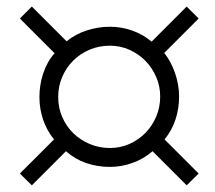

<svg xmlns="http://www.w3.org/2000/svg" viewBox="-20 -720 650 580"><path d="M463.9 -428.2Q463.9 -459.5 451.9 -487.3Q439.9 -515.1 419.4 -536.1Q398.9 -557.1 371.1 -569.6Q343.3 -582 312 -582Q279.3 -582 251 -570.1Q222.7 -558.1 201.4 -537.1Q180.2 -516.1 168 -487.8Q155.8 -459.5 155.8 -426.8Q155.8 -394.5 168 -366.5Q180.2 -338.4 201.4 -317.6Q222.7 -296.9 251.2 -284.9Q279.8 -272.9 312 -272.9Q343.8 -272.9 371.6 -285.4Q399.4 -297.9 419.9 -319.1Q440.4 -340.3 452.1 -368.4Q463.9 -396.5 463.9 -428.2ZM543.9 -160.2 440.9 -263.2Q413.6 -239.7 380.1 -227.8Q346.7 -215.8 312 -215.8Q274.4 -215.8 240.7 -227.3Q207 -238.8 179.2 -263.2L76.2 -160.2L40 -195.8L143.1 -298.8Q121.1 -326.2 110.1 -358.9Q99.1 -391.6 99.1 -426.8Q99.1 -444.3 101.8 -462.2Q104.5 -480 110.1 -497.1Q115.7 -514.2 124.3 -530Q132.8 -545.9 145 -559.1L40 -664.1L76.2 -700.2L181.2 -595.2Q208 -617.2 242.4 -628.2Q276.9 -639.2 312 -639.2Q346.7 -639.2 379.4 -627.7Q412.1 -616.2 438 -594.2L543.9 -700.2L580.1 -664.1L476.1 -560.1Q497.1 -533.7 509 -498.5Q521 -463.4 521 -428.2Q521 -392.6 510.3 -359.4Q499.5 -326.2 477.1 -298.8L580.1 -195.8Z"/></svg>

Font: Charis SIL Am
Style: Bold Italic
Weight: 700
Italic angle: -11°
Foundry: SIL International
Version: Version 5.000